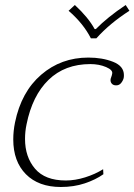

<svg xmlns="http://www.w3.org/2000/svg" viewBox="-20 -737 537 767"><path d="M254 -694 279 -717Q333 -667 358 -621H363Q409 -668 482 -717L497 -694Q419 -644 365 -584H343Q313 -643 254 -694ZM33 -180Q33 -214 40 -248Q65 -370 144.5 -438.5Q224 -507 333 -507Q389 -507 432 -490Q475 -473 475 -437Q475 -429 474 -425Q471 -414 463.5 -405Q456 -396 444 -396Q432 -396 426 -403.5Q420 -411 422 -422Q423 -426 425 -431Q427 -436 428 -442Q432 -457 404 -469Q376 -481 341 -481Q239 -481 174 -418Q109 -355 86 -240Q80 -212 80 -182Q80 -110 120 -63Q160 -16 243 -16Q280 -16 320 -28.5Q360 -41 392 -61L393 -41Q362 -19 318.5 -4.5Q275 10 223 10Q134 10 83.5 -41Q33 -92 33 -180Z"/></svg>

Font: Trirong ExtraLight
Style: Italic
Weight: 275
Italic angle: -12°
Designer: Katatrad Team
Foundry: CadsonDemak
Version: Version 1.003